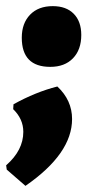

<svg xmlns="http://www.w3.org/2000/svg" viewBox="-45 -464 294 626"><path d="M127 -444Q171 -444 195.5 -419Q220 -394 220 -350Q220 -302 193 -274Q166 -246 119 -246Q26 -246 26 -341Q26 -388 53 -416Q80 -444 127 -444ZM142 -182Q190 -137 190 -76Q190 37 38 142L-23 89L-25 75Q31 26 31 -34Q31 -76 -2 -108L-1 -124Q71 -164 142 -182Z"/></svg>

Font: Alegreya Sans Black
Style: Italic
Weight: 900
Italic angle: -7°
Designer: Juan Pablo del Peral
Foundry: Huerta Tipografica
Version: Version 2.007